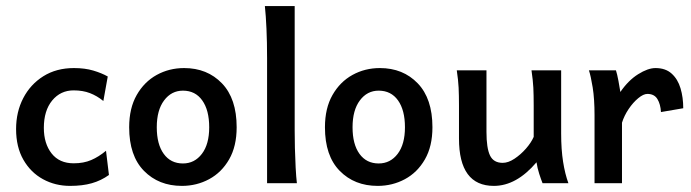

<svg xmlns="http://www.w3.org/2000/svg" viewBox="-20 -606 2284 635"><path d="M211.9 8.8Q162.6 8.8 122.1 -13.4Q81.5 -35.6 57.4 -77.6Q33.2 -119.6 33.2 -179.2Q33.2 -235.8 56.9 -281.5Q80.6 -327.1 123.5 -354Q166.5 -380.9 224.6 -380.9Q260.7 -380.9 288.6 -372.6Q316.4 -364.3 336.4 -353L321.8 -272Q300.8 -289.1 277.3 -298.1Q253.9 -307.1 223.6 -307.1Q180.2 -307.1 152.6 -273.7Q125 -240.2 125 -183.1Q125 -131.3 150.6 -98.6Q176.3 -65.9 223.6 -65.9Q256.8 -65.9 281.7 -76.7Q306.6 -87.4 330.6 -107.4L340.3 -27.3Q314.5 -8.8 283.7 0Q252.9 8.8 211.9 8.8Z M581.5 8.8Q504.9 8.8 456.1 -41Q407.2 -90.8 407.2 -185.1Q407.2 -248 432.1 -291.7Q457 -335.4 498.3 -358.2Q539.6 -380.9 588.9 -380.9Q665.5 -380.9 714.1 -330.3Q762.7 -279.8 762.7 -185.1Q762.7 -122.1 737.8 -78.9Q712.9 -35.6 671.6 -13.4Q630.4 8.8 581.5 8.8ZM585 -65.4Q623.5 -65.4 647.7 -97.2Q671.9 -128.9 671.9 -185.1Q671.9 -241.7 648.9 -273.9Q626 -306.2 585 -306.2Q546.9 -306.2 522.7 -273.9Q498.5 -241.7 498.5 -185.1Q498.5 -128.9 521.5 -97.2Q544.4 -65.4 585 -65.4Z M863.3 0V-413.6Q863.3 -467.3 861.3 -510.7Q859.4 -554.2 856 -585.9H954.6V-173.8Q954.6 -150.4 955.3 -116.9Q956.1 -83.5 957.8 -51.8Q959.5 -20 961.9 0Z M1229 8.8Q1152.3 8.8 1103.5 -41Q1054.7 -90.8 1054.7 -185.1Q1054.7 -248 1079.6 -291.7Q1104.5 -335.4 1145.8 -358.2Q1187 -380.9 1236.3 -380.9Q1313 -380.9 1361.6 -330.3Q1410.2 -279.8 1410.2 -185.1Q1410.2 -122.1 1385.3 -78.9Q1360.4 -35.6 1319.1 -13.4Q1277.8 8.8 1229 8.8ZM1232.4 -65.4Q1271 -65.4 1295.2 -97.2Q1319.3 -128.9 1319.3 -185.1Q1319.3 -241.7 1296.4 -273.9Q1273.4 -306.2 1232.4 -306.2Q1194.3 -306.2 1170.2 -273.9Q1146 -241.7 1146 -185.1Q1146 -128.9 1168.9 -97.2Q1191.9 -65.4 1232.4 -65.4Z M1613.3 8.8Q1498 8.8 1498 -147.9Q1498 -150.9 1498 -166.5Q1498 -182.1 1498 -202.1Q1498 -222.2 1498 -237.8Q1498 -253.4 1498 -256.3Q1498 -291 1496.8 -315.9Q1495.6 -340.8 1490.7 -373.5H1588.9Q1588.9 -373.5 1588.9 -349.6Q1588.9 -325.7 1588.9 -290.8Q1588.9 -255.9 1588.9 -222.4Q1588.9 -189 1588.9 -169.9Q1588.9 -116.2 1600.6 -91.8Q1612.3 -67.4 1642.6 -67.4Q1661.1 -67.4 1681.6 -81.1Q1702.1 -94.7 1719.5 -114.5Q1736.8 -134.3 1745.1 -153.3V-256.3Q1745.1 -292.5 1743.9 -316.2Q1742.7 -339.8 1737.8 -373.5H1835.9Q1835.9 -373.5 1835.9 -351.6Q1835.9 -329.6 1835.9 -295.9Q1835.9 -262.2 1835.9 -226.8Q1835.9 -191.4 1835.9 -164.6Q1835.9 -111.3 1842.3 -71Q1848.6 -30.8 1859.9 0H1774.4Q1769.5 -12.2 1763.4 -31Q1757.3 -49.8 1754.4 -69.3Q1688 8.8 1613.3 8.8Z M1946.3 0V-225.1Q1946.3 -278.8 1940.2 -316.7Q1934.1 -354.5 1927.7 -373.5H2017.1Q2021 -361.8 2025.4 -338.4Q2029.8 -314.9 2031.7 -301.8Q2058.1 -340.3 2090.6 -360.6Q2123 -380.9 2147.9 -380.9Q2181.2 -380.9 2201.4 -362.5Q2221.7 -344.2 2230.7 -314Q2239.7 -283.7 2239.7 -248L2166 -235.4Q2164.6 -261.2 2154.3 -278.3Q2144 -295.4 2121.1 -295.4Q2107.9 -295.4 2090.8 -281.2Q2073.7 -267.1 2059.1 -245.4Q2044.4 -223.6 2037.1 -200.2V0Z"/></svg>

Font: Harmattan SemiBold
Style: Regular
Weight: 600
Designer: George W. Nuss III and SIL International
Foundry: SIL International
Version: Version 4.000